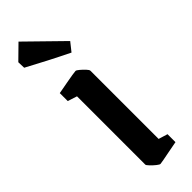

<svg xmlns="http://www.w3.org/2000/svg" viewBox="-241 -698 717 717"><g transform="rotate(-45 118.0 -339.0)"><path d="M109 10Q105 10 95 2Q85 -6 76 -15.5Q67 -25 67 -28V-389L30 -401V-443Q30 -443 44 -445.5Q58 -448 76.5 -451.5Q95 -455 110.5 -457.5Q126 -460 130 -460Q134 -460 143.5 -452Q153 -444 161.5 -435Q170 -426 170 -421V-61L206 -50V-8Q206 -8 192.5 -5.5Q179 -3 161 0.5Q143 4 127.5 7Q112 10 109 10ZM168 -519Q127 -539 82.5 -562Q38 -585 3 -604L2 -634L57 -688L195 -553Z"/></g></svg>

Font: Grenze Gotisch Medium
Style: Regular
Weight: 500
Designer: Renata Polastri
Foundry: Omnibus-Type
Version: Version 1.001